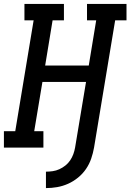

<svg xmlns="http://www.w3.org/2000/svg" viewBox="-29 -755 667 982"><path d="M206 207V123Q223 123 240.5 120.5Q258 118 274.5 110.5Q291 103 305.5 91.5Q320 80 330 65Q340 50 346 33.5Q352 17 355 0L411 -336H188L146 -84H193V0H-9V-84H49L143 -651H96V-735H298V-651H240L202 -420H425L463 -651H416V-735H618V-651H560L452 0Q447 28 437.5 56Q428 84 411 109Q394 134 370 153.5Q346 173 319 185Q292 197 263.5 202Q235 207 206 207Z"/></svg>

Font: Iosevka Slab MdExObl
Style: Regular
Weight: 500
Width: 7
Italic angle: -9°
Monospace: yes
Designer: Belleve Invis
Foundry: Belleve Invis
Version: Version 11.1.1; ttfautohint (v1.8.3)